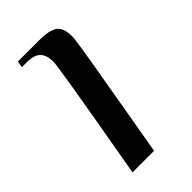

<svg xmlns="http://www.w3.org/2000/svg" viewBox="-158 -518 566 566"><g transform="rotate(-45 125.5 -235.0)"><path d="M108 -395Q108 -423 95 -436.5Q82 -450 51 -450H31L34 -470H124Q165 -470 182.5 -457.5Q200 -445 200 -409Q200 -400 193.5 -358.5Q187 -317 170 -220L132 0H42Q80 -215 94 -300Q108 -385 108 -395Z"/></g></svg>

Font: Philosopher
Style: Italic
Weight: 400
Italic angle: -10°
Designer: Jovanny Lemonad
Foundry: Jovanny Lemonad
Version: Version 2.000